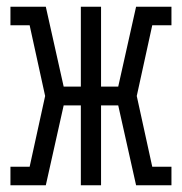

<svg xmlns="http://www.w3.org/2000/svg" viewBox="-20 -550 540 570"><path d="M11 0V-55H68L114 -265L68 -475H11V-530H116L169 -293H220V-530H280V-293H331L384 -530H489V-475H432L386 -265L432 -55H489V0H384L331 -237H280V0H220V-237H169L116 0Z"/></svg>

Font: Iosevka Slab Light
Style: Regular
Weight: 300
Monospace: yes
Designer: Belleve Invis
Foundry: Belleve Invis
Version: Version 11.1.0; ttfautohint (v1.8.3)